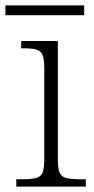

<svg xmlns="http://www.w3.org/2000/svg" viewBox="-32 -687 345 707"><path d="M28 0V-27H53Q84 -27 101 -31.5Q118 -36 124.5 -51Q131 -66 131 -99V-437Q131 -470 124.5 -485Q118 -500 102 -504.5Q86 -509 59 -509H46V-536H181V-101Q181 -67 187.5 -51.5Q194 -36 211.5 -31.5Q229 -27 261 -27H284V0ZM-12 -631V-667H278V-631Z"/></svg>

Font: Noto Serif Tibetan ExtraLight
Style: Regular
Weight: 200
Designer: Monotype Design Team
Foundry: Monotype Imaging Inc.
Version: Version 2.103; ttfautohint (v1.8.4.7-5d5b)